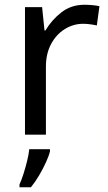

<svg xmlns="http://www.w3.org/2000/svg" viewBox="-20 -566 453 807"><path d="M335 -546Q350 -546 367.5 -544.5Q385 -543 398 -540L387 -459Q374 -462 358.5 -464Q343 -466 329 -466Q288 -466 252 -443.5Q216 -421 194.5 -380.5Q173 -340 173 -286V0H85V-536H157L167 -438H171Q197 -482 238 -514Q279 -546 335 -546ZM190 70Q186 88 173.5 115.5Q161 143 144.5 171Q128 199 110 221H62V209Q70 192 78.5 165.5Q87 139 94 110.5Q101 82 103 61H190Z"/></svg>

Font: Noto Sans Sundanese
Style: Regular
Weight: 400
Designer: Monotype Design Team (Regular), Sérgio L. Martins (other weights)
Foundry: Monotype Imaging Inc.
Version: Version 2.003